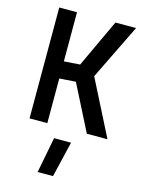

<svg xmlns="http://www.w3.org/2000/svg" viewBox="-143 -776 867 1159"><g transform="rotate(15 290.5 -196.5)"><path d="M190 0H79V-693H190V-386L290 -393L430 -693H559L390 -347L566 0H437L292 -286L190 -279ZM253 77H359L306 300H210Z"/></g></svg>

Font: TitilliumWeb-SemiBold
Style: SemiBold
Weight: 600
Version: Version 1.001;PS 57.000;hotconv 1.0.70;makeotf.lib2.5.55311